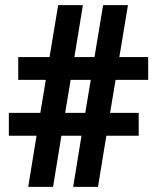

<svg xmlns="http://www.w3.org/2000/svg" viewBox="-20 -731 621 751"><path d="M298.8 -200.2H220.2L187.5 0H90.3L123 -200.2H14.6V-289.6H137.7L159.2 -418.5H51.3V-507.8H173.8L207.5 -710.9H304.2L271 -507.8H349.6L383.3 -710.9H480.5L446.8 -507.8H559.6V-418.5H432.1L410.6 -289.6H522.5V-200.2H396L363.3 0H266.1ZM234.9 -289.6H313.5L335 -418.5H256.3Z"/></svg>

Font: Vazir Black UI
Style: Black-UI
Weight: 900
Designer: Saber Rastikerdar
Foundry: Saber Rastikerdar
Version: Version 30.1.0